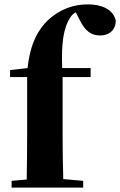

<svg xmlns="http://www.w3.org/2000/svg" viewBox="-20 -857 549 877"><path d="M26 -537V-505H104V-238C104 -171 103 -104 102 -37L33 -31V0H360V-31L269 -39C267 -106 266 -172 266 -238V-505H394V-546H264C260 -660 269 -730 303 -780C308 -788 316 -795 326 -801L342 -770C368 -714 398 -695 437 -695C483 -695 509 -724 509 -763C496 -817 441 -837 381 -837C318 -837 256 -817 199 -765C155 -722 118 -660 106 -546Z"/></svg>

Font: Noto Serif CJK JP Black
Style: Regular
Weight: 900
Designer: Ryoko NISHIZUKA 西塚涼子 (kana & ideographs); Frank Grießhammer (Latin, Greek & Cyrillic); Wenlong ZHANG 张文龙 (bopomofo); San
Foundry: Adobe Systems Incorporated
Version: Version 1.001;PS 1.001;hotconv 16.6.54;makeotf.lib2.5.65590